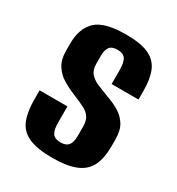

<svg xmlns="http://www.w3.org/2000/svg" viewBox="-130 -588 629 681"><g transform="rotate(30 184.5 -248.0)"><path d="M182 7Q120 7 85.5 -8.5Q51 -24 37.5 -57Q24 -90 24 -140V-178H138V-114Q138 -82 147 -68.5Q156 -55 181 -55Q203 -55 212.5 -67.5Q222 -80 222 -105V-143Q222 -167 213 -181Q204 -195 185 -204.5Q166 -214 137 -226Q110 -237 87 -251Q64 -265 49.5 -288Q35 -311 35 -347V-376Q35 -438 69 -470.5Q103 -503 192 -503Q251 -503 284 -488Q317 -473 330.5 -441.5Q344 -410 344 -362V-325H234V-381Q234 -414 224.5 -427.5Q215 -441 193 -441Q168 -441 159.5 -428Q151 -415 151 -396V-359Q151 -334 164.5 -319.5Q178 -305 200 -296.5Q222 -288 247 -278Q273 -269 295 -255.5Q317 -242 330.5 -220Q344 -198 344 -161V-131Q344 -86 329.5 -55Q315 -24 279.5 -8.5Q244 7 182 7Z"/></g></svg>

Font: Alumni Sans
Style: Bold
Weight: 700
Designer: Robert E. Leuschke
Foundry: Robert E. Leuschke
Version: Version 1.018